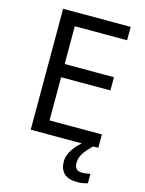

<svg xmlns="http://www.w3.org/2000/svg" viewBox="-136 -795 828 1095"><g transform="rotate(15 278.0 -247.0)"><path d="M496 0H97V-714H496V-635H187V-412H478V-334H187V-79H496ZM398 116Q398 161 443 161Q460 161 471.5 158.5Q483 156 491 155V211Q477 215 463 217.5Q449 220 429 220Q376 220 351 195Q326 170 326 126Q326 97 340.5 70Q355 43 376.5 21Q398 -1 418 -15L466 0Q432 32 415 58.5Q398 85 398 116Z"/></g></svg>

Font: Noto Sans NKo
Style: Regular
Weight: 400
Designer: Monotype Design Team
Foundry: Monotype Imaging Inc.
Version: Version 2.003; ttfautohint (v1.8.4.7-5d5b)